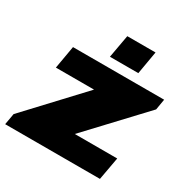

<svg xmlns="http://www.w3.org/2000/svg" viewBox="-186 -864 984 1007"><g transform="rotate(30 306.0 -360.0)"><path d="M-23 0 -11 -68 290 -390H59L83 -528H635L624 -463L319 -138H576L551 0ZM276 -581 301 -720H472L448 -581Z"/></g></svg>

Font: Archivo SemiExpanded Black
Style: Italic
Weight: 900
Width: 6
Italic angle: -10°
Designer: Hector Gatti
Foundry: Omnibus-Type
Version: Version 2.001